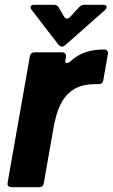

<svg xmlns="http://www.w3.org/2000/svg" viewBox="-20 -783 472 803"><path d="M28 0Q19 0 14.5 -5.5Q10 -11 12 -20L105 -548Q108 -564 124 -564H240Q249 -564 253 -558.5Q257 -553 256 -544L254 -535L253 -529Q253 -519 260 -519Q265 -519 273 -525Q303 -553 337.5 -564.5Q372 -576 416 -576Q424 -576 428.5 -570.5Q433 -565 431 -556L412 -447Q409 -431 393 -431H378Q312 -431 274 -399Q247 -377 230.5 -341Q214 -305 204 -249L163 -16Q160 0 144 0ZM223 -598 112 -742Q108 -747 108 -752Q108 -763 123 -763H205Q220 -763 226 -751L247 -715Q253 -705 260 -705Q266 -705 272 -711L311 -753Q320 -763 334 -763H411Q426 -763 426 -753Q426 -747 419 -741L255 -596Q247 -588 238 -588Q232 -588 223 -598Z"/></svg>

Font: Open Sauce Two ExtraBold Italic
Style: Regular
Weight: 800
Italic angle: -10°
Designer: Alfredo Marco Pradil
Foundry: Creative Sauce Fz LLC
Version: Version 1.477